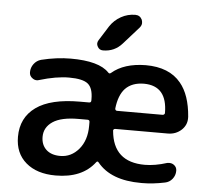

<svg xmlns="http://www.w3.org/2000/svg" viewBox="-54 -841 971 887"><g transform="rotate(5 432.0 -397.5)"><path d="M370.1 -253.9V-271.5Q370.1 -281.2 360.4 -281.2H318.4Q238.3 -281.2 199.2 -254.9Q160.2 -228.5 160.2 -184.6Q160.2 -147.5 183.6 -125.5Q207 -103.5 249 -103.5Q299.8 -103.5 335 -145Q370.1 -186.5 370.1 -253.9ZM491.2 -250Q487.3 -250 484.4 -247.1Q481.4 -244.1 482.4 -240.2Q495.1 -96.7 641.6 -96.7Q688.5 -96.7 744.1 -114.3Q750 -115.2 754.9 -115.2Q765.6 -115.2 774.4 -109.4Q789.1 -99.6 789.1 -82Q789.1 -60.5 775.9 -43.9Q762.7 -27.3 742.2 -23.4Q686.5 -11.7 637.7 -11.7Q634.8 -11.7 631.8 -11.7Q491.2 -11.7 428.7 -88.9Q422.9 -96.7 417 -88.9Q358.4 -11.7 235.4 -11.7Q148.4 -11.7 97.7 -55.2Q46.9 -98.6 46.9 -174.8Q46.9 -263.7 114.7 -312.5Q182.6 -361.3 318.4 -361.3H360.4Q370.1 -361.3 370.1 -371.1V-377.9Q370.1 -428.7 346.2 -448.2Q322.3 -467.8 258.8 -467.8Q199.2 -467.8 121.1 -444.3Q116.2 -442.4 110.4 -442.4Q99.6 -442.4 90.8 -449.2Q76.2 -459 76.2 -476.6Q76.2 -498 88.9 -515.1Q101.6 -532.2 122.1 -538.1Q193.4 -555.7 258.8 -555.7Q390.6 -555.7 436.5 -506.8Q442.4 -500 449.2 -505.9Q505.9 -554.7 606.4 -555.7Q715.8 -555.7 769.5 -490.2Q814.5 -436.5 822.3 -335Q822.3 -331.1 822.3 -328.1Q822.3 -296.9 798.8 -274.4Q772.5 -250 735.4 -250ZM483.4 -343.8Q483.4 -339.8 485.8 -336.9Q488.3 -334 492.2 -334H704.1Q708 -334 710.9 -336.9Q713.9 -339.8 713.9 -342.8Q713.9 -468.8 606.4 -469.7Q550.8 -469.7 519.5 -437.5Q490.2 -406.2 483.4 -343.8ZM538.1 -783.2Q559.6 -783.2 569.3 -763.7Q572.3 -755.9 572.3 -748Q572.3 -737.3 563.5 -726.6L492.2 -646.5Q457 -606.4 403.3 -606.4Q385.7 -606.4 377.9 -622.1Q374 -628.9 374 -635.7Q374 -643.6 378.9 -651.4L421.9 -719.7Q441.4 -749 472.2 -766.1Q502.9 -783.2 538.1 -783.2Z"/></g></svg>

Font: Gen Jyuu GothicX Medium
Style: Regular
Weight: 500
Designer: Ryoko NISHIZUKA (kana &amp; ideographs); Paul D. Hunt (Latin, Greek &amp; Cyrillic); Wenlong ZHANG (bopomofo); Sandoll C
Version: Version 1.058.20140828